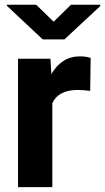

<svg xmlns="http://www.w3.org/2000/svg" viewBox="-20 -770 433 790"><path d="M128.9 -750.5H8.3V-746.1L155.8 -607.9H245.1L392.6 -745.1V-750.5H272L200.7 -680.7ZM353 -531.7C339.4 -536.1 324.7 -538.1 309.1 -538.1C258.8 -538.1 219.7 -513.7 191.4 -465.3L187.5 -528.3H54.2V0H195.3V-345.7C211.9 -381.8 247.1 -399.9 300.3 -399.9C314.9 -399.9 332 -398.4 351.1 -396Z"/></svg>

Font: Roboto
Style: Bold
Weight: 700
Designer: Google
Version: Version 2.137; 2017